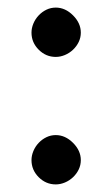

<svg xmlns="http://www.w3.org/2000/svg" viewBox="-20 -475 295 506"><path d="M63 -389Q63 -401 68 -413Q73 -425 82 -434.5Q91 -444 102.5 -449.5Q114 -455 127 -455Q152 -455 172.5 -434.5Q193 -414 193 -389Q193 -376 187.5 -364.5Q182 -353 172.5 -344Q163 -335 151 -330Q139 -325 127 -325Q101 -325 82 -344Q63 -363 63 -389ZM63 -53Q63 -65 68 -77Q73 -89 82 -98.5Q91 -108 102.5 -113.5Q114 -119 127 -119Q152 -119 172.5 -98.5Q193 -78 193 -53Q193 -40 187.5 -28.5Q182 -17 172.5 -8Q163 1 151 6Q139 11 127 11Q101 11 82 -8Q63 -27 63 -53Z"/></svg>

Font: QuattrocentoBold
Style: Bold
Weight: 700
Designer: Pablo Impallari
Foundry: Pablo Impallari, Igino Marini, Branda Gallo
Version: Version 2.000